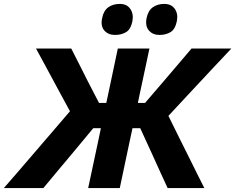

<svg xmlns="http://www.w3.org/2000/svg" viewBox="-54 -961 1202 981"><path d="M-34.5 0Q-6 -32.5 31.8 -76.2Q69.5 -120 109 -166Q148.5 -212 182.5 -251.5L303.5 -392.5L249.5 -492Q220 -546.5 190.5 -601.5Q161 -656.5 130 -713H310Q336 -662 355.8 -623Q375.5 -584 395 -545L452 -435H489L497.5 -474Q512 -543 523.8 -598.5Q535.5 -654 548 -713H709.5Q697 -654 685.2 -598.8Q673.5 -543.5 658.5 -474L650.5 -435H687L781 -544.5Q815 -584 848.2 -623.2Q881.5 -662.5 924.5 -713H1128Q1074.5 -656.5 1023.5 -601.8Q972.5 -547 921 -492L806.5 -369L864.5 -251.5Q884.5 -212 907.2 -166Q930 -120 951.8 -76.2Q973.5 -32.5 990 0H802.5Q780.5 -47.5 761.5 -89.2Q742.5 -131 724 -172L662.5 -306H623L607 -232Q593 -165.5 581.5 -111.2Q570 -57 558 0H396.5Q408.5 -57 420.2 -111.2Q432 -165.5 446 -232L461.5 -306H422.5L312.5 -173.5Q277.5 -132 242.2 -89.8Q207 -47.5 167.5 0ZM761 -782.5Q726.5 -782.5 706.8 -805.2Q687 -828 695 -869Q703 -907 727 -924Q751 -941 785 -941Q822 -941 839.5 -915.2Q857 -889.5 849.5 -852.5Q841 -811 817.2 -796.8Q793.5 -782.5 761 -782.5ZM533.5 -782.5Q499 -782.5 479 -805.2Q459 -828 468 -869Q475.5 -907 499.5 -924Q523.5 -941 558 -941Q594.5 -941 612 -915.2Q629.5 -889.5 622.5 -852.5Q614 -811 590.2 -796.8Q566.5 -782.5 533.5 -782.5Z"/></svg>

Font: Commissioner
Style: Bold Italic
Weight: 700
Italic angle: -12°
Designer: Kostas Bartsokas
Foundry: Kostas Bartsokas
Version: Version 1.000; ttfautohint (v1.8.3)